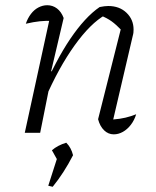

<svg xmlns="http://www.w3.org/2000/svg" viewBox="-20 -509 597 736"><path d="M356 -52 447 -413 448 -391Q425 -415 407.5 -427.5Q390 -440 365 -450L384 -452Q327 -420 266 -335Q205 -250 152 -128L141 -154Q167 -215 194 -266.5Q221 -318 249 -359.5Q277 -401 305.5 -432Q334 -463 362 -482Q372 -484 380 -485Q388 -486 395 -486Q438 -486 465 -460Q492 -434 492 -396Q492 -390 491.5 -384.5Q491 -379 489 -372L414 -51Q440 -53 461 -58Q482 -63 502 -71Q495 -48 481.5 -30.5Q468 -13 451 -3.5Q434 6 416 6Q395 6 379 -9.5Q363 -25 356 -52ZM75 0 175 -459 185 -429Q157 -430 133 -427.5Q109 -425 79 -418Q86 -439 98.5 -455.5Q111 -472 127.5 -480.5Q144 -489 161 -489Q182 -489 198.5 -476.5Q215 -464 224 -440L176 -236L181 -235L134 0ZM165 203 200 94 260 86Q225 154 182 207ZM207 117 179 67Q201 48 234 38Q253 57 260 86Z"/></svg>

Font: Piazzolla Thin ExtraLight
Style: Italic
Weight: 250
Italic angle: -11.3°
Version: Version 2.005